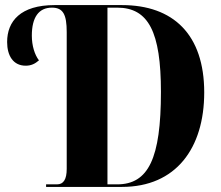

<svg xmlns="http://www.w3.org/2000/svg" viewBox="-20 -734 869 754"><path d="M161 0H459C671 0 782 -152 782 -371C782 -599 660 -714 459 -714H194C61 -714 8 -651 8 -569C8 -515 32 -476 81 -476C103 -476 118 -484 133 -497C116 -519 105 -555 105 -594C105 -666 132 -704 184 -704C228 -704 242 -677 242 -608V-71C242 -29 229 -10 204 -10H161ZM440 -10H402V-704H440C563 -704 612 -609 612 -373C612 -112 563 -10 440 -10Z"/></svg>

Font: Noto Serif Display Condensed ExtraBold
Style: Regular
Weight: 800
Width: 3
Designer: Monotype Design Team
Foundry: Monotype Imaging Inc.
Version: Version 2.009